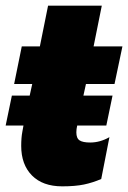

<svg xmlns="http://www.w3.org/2000/svg" viewBox="-28 -644 453 679"><path d="M47 -128Q47 -157 51 -178L55 -200H-8L14 -306H77L86 -347H22L49 -480H113L142 -624H332L303 -480H405L377 -347H276L267 -306H370L348 -200H245Q242 -187 242 -176Q242 -155 253.5 -147.5Q265 -140 291 -140Q326 -140 359 -159L330 -11Q300 2 269 8.5Q238 15 192 15Q123 15 85 -23.5Q47 -62 47 -128Z"/></svg>

Font: Readiness ExtraBold
Style: Italic
Weight: 800
Italic angle: -12°
Designer: Katatrad Team
Foundry: CadsonDemak
Version: Version 1.00;January 16, 2020;FontCreator 12.0.0.2550 64-bit